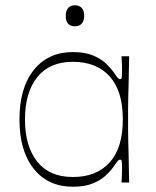

<svg xmlns="http://www.w3.org/2000/svg" viewBox="-20 -694 594 730"><path d="M257 16Q163 16 108.5 -52Q54 -120 54 -240Q54 -360 108.5 -428Q163 -496 257 -496Q303 -496 334 -483Q365 -470 384 -451.5Q403 -433 413 -418Q424 -402 428 -397.5Q432 -393 437 -393Q442 -393 443 -400.5Q444 -408 444 -430Q444 -439 443.5 -452.5Q443 -466 442 -480H471Q470 -414 469 -376.5Q468 -339 467.5 -317.5Q467 -296 467 -280Q467 -264 467 -240Q467 -216 467 -200Q467 -184 467.5 -162.5Q468 -141 469 -103.5Q470 -66 471 0H442Q443 -14 443.5 -28Q444 -42 444 -53Q444 -73 443 -80Q442 -87 437 -87Q432 -87 428 -82.5Q424 -78 413 -62Q403 -47 384 -28.5Q365 -10 334 3Q303 16 257 16ZM257 -21Q347 -21 397 -76.5Q447 -132 447 -240Q447 -348 397 -403.5Q347 -459 257 -459Q168 -459 121.5 -400.5Q75 -342 75 -240Q75 -138 121.5 -79.5Q168 -21 257 -21ZM265 -594Q230 -594 230 -634Q230 -654 239.5 -664Q249 -674 265 -674Q281 -674 290.5 -664Q300 -654 300 -634Q300 -614 290.5 -604Q281 -594 265 -594Z"/></svg>

Font: Ojuju ExtraLight
Style: Regular
Weight: 200
Designer: Chisaokwu Joboson, Mirko Velimirovic
Foundry: Udi Foundry
Version: Version 1.000